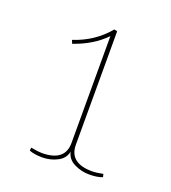

<svg xmlns="http://www.w3.org/2000/svg" viewBox="-85 -813 471 530"><g transform="rotate(20 150.5 -548.0)"><path d="M172 -413Q172 -359 239 -359Q251 -359 271 -363L273 -354Q258 -348 234.5 -348Q211 -348 190 -358.5Q169 -369 165 -390Q161 -369 140.5 -358.5Q120 -348 96.5 -348Q73 -348 58 -354L59 -363Q81 -359 91 -359Q159 -359 159 -413V-727Q123 -690 67 -671L63 -681Q124 -701 163 -748L172 -746Z"/></g></svg>

Font: Almendra Display
Style: Regular
Weight: 400
Designer: Ana Sanfelippo
Foundry: Ana Sanfelippo
Version: Version 1.004